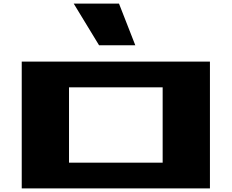

<svg xmlns="http://www.w3.org/2000/svg" viewBox="-20 -1040 1279 1060"><path d="M100 0V-700H1139V0ZM361 -142H878V-558H361ZM387 -1020H637L727 -790H527Z"/></svg>

Font: Stalinist One
Style: Regular
Weight: 400
Designer: Jovanny Lemonad
Foundry: Alexey Maslov, Jovanny Lemonad
Version: Version 3.004